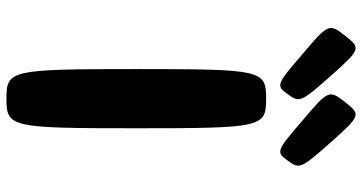

<svg xmlns="http://www.w3.org/2000/svg" viewBox="-290 -860 1149 610"><g transform="rotate(90 285.0 -554.5)"><path d="M293 -825C202 -825 199 -813 199 -413C199 -12 202 0 293 0C384 0 387 -12 387 -413C387 -813 384 -825 293 -825ZM279 -894C252 -856 248 -857 152 -940C55 -1022 53 -1025 93 -1076C133 -1127 136 -1125 221 -1030C305 -935 306 -931 279 -894ZM490 -894C463 -856 459 -857 363 -940C266 -1022 264 -1025 304 -1076C344 -1127 347 -1125 432 -1030C516 -935 517 -931 490 -894Z"/></g></svg>

Font: Hussar Print
Style: Bold
Weight: 700
Foundry: Cannot Into Space Fonts
Version: Version 2.00